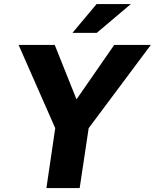

<svg xmlns="http://www.w3.org/2000/svg" viewBox="-20 -950 782 970"><path d="M214.5 0 259 -302.5 74 -723H256.5L366.5 -448L557 -723H742L428 -302.5L382.5 0ZM468 -929.5H641L469 -784H346Z"/></svg>

Font: Public Sans ExtraBold
Style: Italic
Weight: 800
Italic angle: -8°
Designer: The Public Sans project authors (U.S. Web Design System). Libre Franklin designed by Pablo Impallari and Rodrigo Fuenzal
Version: Version 1.007; ttfautohint (v1.8.1) -l 8 -r 50 -G 200 -x 14 